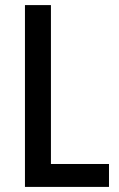

<svg xmlns="http://www.w3.org/2000/svg" viewBox="-20 -734 468 754"><path d="M78 0H408V-90H180V-714H78Z"/></svg>

Font: Noto Sans Arabic Cond Med
Style: Regular
Weight: 500
Width: 3
Designer: Monotype Design Team, Nadine Chahine, Nizar Qandah and Khaled Hosny
Foundry: Monotype Imaging Inc.
Version: Version 2.012